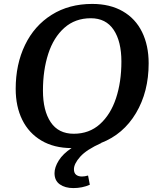

<svg xmlns="http://www.w3.org/2000/svg" viewBox="-20 -740 814 979"><path d="M599 -426Q599 -529 559.5 -588Q520 -647 443 -647Q363 -647 308 -598Q253 -549 226 -465.5Q199 -382 199 -278Q199 -176 238.5 -117Q278 -58 356 -58Q435 -58 489.5 -107Q544 -156 571.5 -239Q599 -322 599 -426ZM258 143Q258 113 279.5 78.5Q301 44 345 15Q256 15 191.5 -23Q127 -61 93.5 -129Q60 -197 60 -287Q60 -412 107.5 -510.5Q155 -609 243.5 -664.5Q332 -720 450 -720Q541 -720 606 -682.5Q671 -645 704.5 -576.5Q738 -508 738 -417Q738 -272 673.5 -163.5Q609 -55 495 -11H497Q421 23 389 59Q357 95 357 123Q357 142 368 151Q379 160 398 160Q412 160 429 155L438 202Q400 219 354 219Q312 219 285 200Q258 181 258 143Z"/></svg>

Font: Andada Pro
Style: Bold Italic
Weight: 700
Italic angle: -7°
Designer: Carolina Giovagnoli
Foundry: Huerta Tipografica
Version: Version 3.005; ttfautohint (v1.8.4)